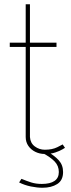

<svg xmlns="http://www.w3.org/2000/svg" viewBox="-20 -720 335 904"><path d="M286 -24Q286 -24 273.5 -16.5Q261 -9 240 -2Q219 5 191 5Q167 5 146.5 -5Q126 -15 113.5 -33Q101 -51 101 -75V-499H26V-519H101V-700H121V-519H246V-499H121V-75Q123 -46 144 -30.5Q165 -15 191 -15Q226 -15 250 -27Q274 -39 275 -40ZM180 164Q155 164 125.5 158Q96 152 70 139L81 122Q105 132 127 139Q149 146 177 146Q216 146 236.5 132Q257 118 257 90Q257 61 237.5 40.5Q218 20 180 0L200 -8Q236 12 256.5 34.5Q277 57 277 90Q277 129 249.5 146.5Q222 164 180 164Z"/></svg>

Font: Raleway Thin
Style: Regular
Weight: 100
Designer: Matt McInerney, Pablo Impallari, Rodrigo Fuenzalida
Foundry: Matt McInerney, Pablo Impallari, Rodrigo Fuenzalida
Version: Version 4.026